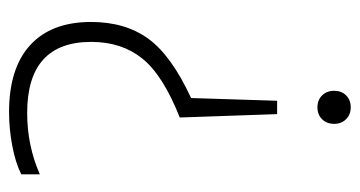

<svg xmlns="http://www.w3.org/2000/svg" viewBox="-205 -584 794 424"><g transform="rotate(-90 192.0 -372.0)"><path d="M152 -157 144.5 -372Q238 -409 274.8 -454.8Q311.5 -500.5 311.5 -567.5Q311.5 -709 154.5 -709Q82.5 -709 19 -681V-722Q45 -735 82.5 -742Q120 -749 156.5 -749Q253.5 -749 304.5 -702.2Q355.5 -655.5 355.5 -568Q355.5 -492.5 318.5 -441.5Q281.5 -390.5 187.5 -347L181.5 -157ZM167 5.5Q151 5.5 140.8 -4.8Q130.5 -15 130.5 -31Q130.5 -47.5 140.8 -57.8Q151 -68 167 -68Q183 -68 193.2 -57.8Q203.5 -47.5 203.5 -31Q203.5 -15 193.5 -4.8Q183.5 5.5 167 5.5Z"/></g></svg>

Font: Encode Sans Condensed Condensed ExtraLight
Style: Regular
Weight: 200
Width: 3
Designer: Multiple Designers
Foundry: Impallari Type
Version: Version 3.000; ttfautohint (v1.8.3) -l 8 -r 50 -G 200 -x 14 